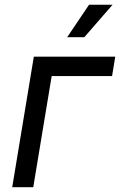

<svg xmlns="http://www.w3.org/2000/svg" viewBox="-20 -778 499 798"><path d="M459 -542.5 445.8 -461.9H194.8L118.2 0H30.8L120.6 -542.5ZM259.3 -623.5 350.1 -758.3H447.8L330.6 -623.5Z"/></svg>

Font: Inter 16pt
Style: Italic
Weight: 400
Italic angle: -9.3988°
Version: Version 4.001;git-66647c0bb